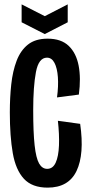

<svg xmlns="http://www.w3.org/2000/svg" viewBox="-20 -848 412 879"><path d="M198 11Q127 11 89.5 -29.5Q52 -70 38.5 -147Q25 -224 25 -334Q25 -401 31.5 -461.5Q38 -522 56 -569.5Q74 -617 108 -644Q142 -671 198 -671Q260 -671 294.5 -638Q329 -605 340 -547.5Q351 -490 341 -415L241 -402Q248 -454 245 -495Q242 -536 229.5 -560Q217 -584 195 -584Q157 -584 144.5 -518Q132 -452 132 -344Q132 -242 138.5 -183Q145 -124 159 -99.5Q173 -75 196 -75Q222 -75 235 -103.5Q248 -132 250 -182Q252 -232 245 -295L347 -281Q367 -142 330.5 -65.5Q294 11 198 11ZM79 -828 185 -774 290 -828V-746L185 -692L79 -746Z"/></svg>

Font: Bricolage Grotesque 96pt Condensed Medium
Style: Regular
Weight: 500
Width: 3
Designer: Mathieu Triay
Foundry: Atelier Triay
Version: Version 1.001; ttfautohint (v1.8.4.7-5d5b);gftools[0.9.33.de